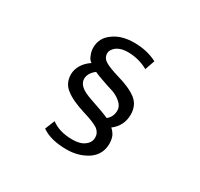

<svg xmlns="http://www.w3.org/2000/svg" viewBox="-173 -999 1346 1292"><g transform="rotate(30 500.0 -353.5)"><path d="M700.2 -738.3 673.8 -662.1Q600.6 -703.1 513.7 -703.1Q463.9 -703.1 429.7 -679.7Q397.5 -653.3 398.4 -626Q398.4 -589.8 433.6 -569.3Q463.9 -550.8 542 -527.3Q639.6 -500 692.4 -459Q742.2 -418.9 742.2 -347.7Q742.2 -260.7 671.9 -207Q688.5 -194.3 704.1 -167Q715.8 -139.6 715.8 -106.4Q715.8 -23.4 648.4 24.4Q578.1 71.3 484.4 71.3Q360.4 71.3 290 21.5L320.3 -53.7Q383.8 -5.9 484.4 -5.9Q545.9 -5.9 578.1 -31.2Q612.3 -55.7 612.3 -94.7Q612.3 -129.9 582 -154.3Q547.9 -177.7 465.8 -202.1Q360.4 -234.4 309.6 -274.4Q257.8 -313.5 257.8 -382.8Q257.8 -418 278.3 -454.1Q300.8 -491.2 339.8 -516.6Q318.4 -529.3 309.6 -557.6Q297.9 -585 297.9 -612.3Q297.9 -688.5 360.4 -732.4Q421.9 -779.3 522.5 -779.3Q621.1 -779.3 700.2 -738.3ZM396.5 -480.5Q350.6 -445.3 349.6 -401.4Q349.6 -370.1 376 -346.7Q399.4 -323.2 473.6 -298.8Q584 -261.7 612.3 -247.1Q650.4 -275.4 650.4 -327.1Q650.4 -359.4 620.1 -385.7Q592.8 -410.2 555.7 -423.8Q512.7 -436.5 469.7 -452.1Q419.9 -468.8 396.5 -480.5Z"/></g></svg>

Font: RobotoJAA
Style: Medium
Weight: 500
Version: Version 2.05; 2016-11-05